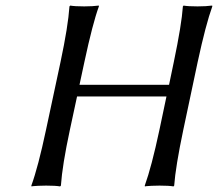

<svg xmlns="http://www.w3.org/2000/svg" viewBox="-20 -668 784 691"><path d="M605.5 -444.8Q633.8 -580.1 638.2 -645L640.6 -647.9Q656.7 -645 690.9 -645Q706.5 -645 719.7 -645.8Q732.9 -646.5 738.3 -647.5L743.7 -647.9L744.1 -645Q720.7 -580.6 691.4 -444.8L639.6 -200.2Q611.8 -67.9 606.9 0L604.5 2.9Q588.4 0 554.2 0Q538.6 0 525.4 0.7Q512.2 1.5 506.8 2L501.5 2.9L501 0Q525.4 -67.4 553.7 -200.2L579.1 -320.8H257.3L231.4 -200.2Q204.1 -72.8 199.2 0L196.3 2.9Q180.2 0 146 0Q130.4 0 117.2 0.7Q104 1.5 98.6 2L93.3 2.9L92.8 0Q117.2 -66.9 145.5 -200.2L197.8 -444.8Q225.1 -573.2 230 -645L232.9 -647.9Q249 -645 283.2 -645Q298.8 -645 312 -645.8Q325.2 -646.5 330.6 -647.5L335.9 -647.9V-645Q313.5 -584 283.7 -444.8L266.1 -362.8H588.4Z"/></svg>

Font: Linux Biolinum G
Style: Italic
Weight: 400
Italic angle: -12°
Designer: Philipp H. Poll
Foundry: Philipp H. Poll
Version: Version 0.5.1